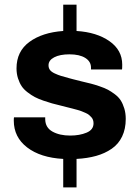

<svg xmlns="http://www.w3.org/2000/svg" viewBox="-20 -750 596 823"><path d="M251 53.2V-68.8Q153.3 -74.2 96.2 -118.2Q39.1 -162.1 39.1 -232.9Q39.1 -244.1 40 -247.1H173.8V-238.8Q174.3 -203.1 204.8 -186Q235.4 -168.9 280.8 -168.9Q321.3 -168.9 351.1 -181.4Q380.9 -193.8 380.9 -221.2Q380.9 -229 378.7 -235.6Q376.5 -242.2 371.6 -247.6Q366.7 -252.9 361.6 -257.3Q356.4 -261.7 346.9 -265.9Q337.4 -270 330.3 -272.9Q323.2 -275.9 310.5 -279.3Q297.9 -282.7 289.6 -284.9Q281.2 -287.1 266.1 -290.8Q251 -294.4 242.2 -296.9Q217.8 -302.7 202.9 -306.9Q188 -311 165.5 -318.8Q143.1 -326.7 128.9 -334.2Q114.7 -341.8 98.4 -354.2Q82 -366.7 72.8 -380.6Q63.5 -394.5 57.1 -414.3Q50.8 -434.1 50.8 -457Q50.8 -529.8 106 -570.3Q161.1 -610.8 251 -617.2V-730H308.1V-617.2Q394.5 -611.8 449.2 -573.5Q503.9 -535.2 503.9 -473.1Q503.9 -454.1 502.9 -452.1H370.1V-460Q370.1 -486.3 345.5 -501.7Q320.8 -517.1 277.8 -517.1Q236.8 -517.1 212.4 -504.4Q188 -491.7 188 -470.2Q188 -458.5 194.1 -450.2Q200.2 -441.9 214.4 -435.3Q228.5 -428.7 241.2 -424.8Q253.9 -420.9 277.3 -414.6Q288.6 -411.6 293.9 -410.2Q306.2 -406.7 330.8 -400.9Q355.5 -395 370.1 -391.4Q384.8 -387.7 407 -380.1Q429.2 -372.6 442.9 -365.2Q456.5 -357.9 472.7 -345.7Q488.8 -333.5 497.8 -319.1Q506.8 -304.7 512.9 -284.7Q519 -264.6 519 -240.2Q519 -197.3 503.4 -164.8Q487.8 -132.3 458.7 -112.3Q429.7 -92.3 392.3 -81.8Q355 -71.3 308.1 -68.8V53.2Z"/></svg>

Font: Archivo
Style: Bold
Weight: 700
Designer: Hector Gatti
Foundry: Omnibus-Type
Version: Version 2.001